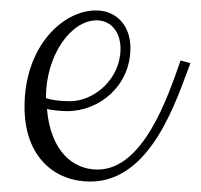

<svg xmlns="http://www.w3.org/2000/svg" viewBox="-20 -355 385 368"><path d="M153 -7C272 -7 320 -170 345 -234L326 -239C302 -170 255 -30 167 -30C120 -30 77 -65 70 -146C80 -144 94 -142 109 -142C171 -142 230 -191 230 -263C230 -305 204 -335 164 -335C101 -335 27 -267 27 -150C27 -53 86 -7 153 -7ZM165 -316C195 -316 211 -291 211 -262C211 -203 160 -161 114 -161C92 -161 76 -164 68 -167C68 -251 117 -316 165 -316Z"/></svg>

Font: Clicker Script
Style: Regular
Weight: 400
Designer: Astigmatic (AOETI)
Foundry: Astigmatic (AOETI)
Version: Version 1.000